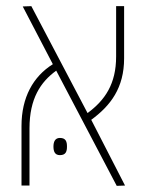

<svg xmlns="http://www.w3.org/2000/svg" viewBox="-20 -604 476 625"><path d="M50 0H76V-186C76 -283 112 -337 163 -374L360 1L387 0L277 -214C340 -260 384 -318 384 -414V-584H358V-420C358 -331 322 -278 265 -236L82 -584L54 -583L152 -395C88 -355 50 -287 50 -194ZM154 -127C154 -112 158 -99 175 -99C195 -99 198 -112 198 -127C198 -142 195 -155 175 -155C159 -155 154 -142 154 -127Z"/></svg>

Font: Noto Sans Hebrew Condensed Thin
Style: Regular
Weight: 100
Width: 3
Designer: Monotype Design Team
Foundry: Monotype Imaging Inc.
Version: Version 2.004